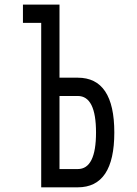

<svg xmlns="http://www.w3.org/2000/svg" viewBox="-20 -801 587 821"><path d="M78.1 -703.1V-781.2H234.4V-468.8H312.5Q468.8 -468.8 468.8 -234.4Q468.8 0 312.5 0H156.2V-703.1ZM234.4 -78.1H312.5Q390.6 -78.1 390.6 -234.4Q390.6 -390.6 312.5 -390.6H234.4Z"/></svg>

Font: Luculent
Style: Regular
Weight: 400
Monospace: yes
Designer: Andrew Kensler
Version: Version 1.0.0-845fa02f9341